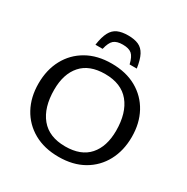

<svg xmlns="http://www.w3.org/2000/svg" viewBox="-208 -1114 1262 1299"><g transform="rotate(30 423.5 -464.0)"><path d="M422.5 -717Q535 -717 616.8 -670.8Q698.5 -624.5 743 -542.8Q787.5 -461 787.5 -354.5Q787.5 -247.5 743.2 -165.2Q699 -83 617.8 -36.5Q536.5 10 424.5 10Q312.5 10 230.5 -36.2Q148.5 -82.5 104 -164.2Q59.5 -246 59.5 -352.5Q59.5 -460 103.8 -542Q148 -624 229.5 -670.5Q311 -717 422.5 -717ZM428 -73.5Q550.5 -73.5 612.5 -143.8Q674.5 -214 674.5 -337.5Q674.5 -476.5 610.2 -555Q546 -633.5 419 -633.5Q297 -633.5 234.8 -563.2Q172.5 -493 172.5 -369.5Q172.5 -230.5 237 -152Q301.5 -73.5 428 -73.5ZM423.5 -865.5Q376.5 -865.5 353.5 -845.8Q330.5 -826 318 -772H262Q271.5 -837 290.5 -872.8Q309.5 -908.5 342 -923Q374.5 -937.5 423.5 -937.5Q473 -937.5 505.2 -923Q537.5 -908.5 556.5 -872.8Q575.5 -837 585 -772H529Q516.5 -826 493.5 -845.8Q470.5 -865.5 423.5 -865.5Z"/></g></svg>

Font: Newsreader 6pt
Style: Regular
Weight: 400
Designer: Hugues Gentile
Foundry: Production Type
Version: Version 1.003; ttfautohint (v1.8.3)